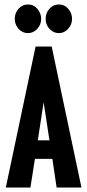

<svg xmlns="http://www.w3.org/2000/svg" viewBox="-20 -838 390 858"><path d="M233 0 214 -128H136L116 0H6L139 -630H211L344 0ZM175 -381 149 -211H201ZM105 -690Q80 -690 63 -709Q46 -728 46 -754Q46 -780 63 -799Q80 -818 105 -818Q131 -818 147.5 -798Q164 -778 164 -754Q164 -728 146.5 -709Q129 -690 105 -690ZM243 -690Q219 -690 201.5 -708.5Q184 -727 184 -754Q184 -780 201 -799Q218 -818 243 -818Q269 -818 285.5 -798Q302 -778 302 -754Q302 -728 284.5 -709Q267 -690 243 -690Z"/></svg>

Font: Inconsolata ExtraCondensed Black
Style: Regular
Weight: 900
Width: 2
Monospace: yes
Designer: Raph Levien, Cyreal, Brenton Simpson
Foundry: Raph Levien, Cyreal, Google
Version: Version 3.001; ttfautohint (v1.8.2.53-6de2)